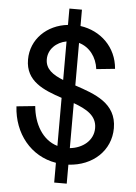

<svg xmlns="http://www.w3.org/2000/svg" viewBox="-60 -846 713 1007"><g transform="rotate(5 296.0 -342.0)"><path d="M264 116H330V16C459 9 551 -78 551 -195C551 -328 434 -366 330 -401V-625C386 -609 424 -559 432 -496L530 -506C521 -620 437 -699 330 -714V-800H264V-714C154 -702 71 -622 71 -515C71 -400 168 -362 264 -330V-77C184 -100 138 -183 130 -275L32 -265C40 -123 130 -10 264 12ZM169 -525C169 -577 210 -617 264 -627V-424C209 -446 169 -473 169 -525ZM330 -71V-308C398 -283 453 -253 453 -187C453 -122 398 -78 330 -71Z"/></g></svg>

Font: Uncut Sans Medium
Style: Regular
Weight: 500
Designer: Kasper Nordkvist
Foundry: UNCUT.wtf
Version: Version 1.304;Glyphs 3.2 (3246)